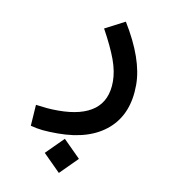

<svg xmlns="http://www.w3.org/2000/svg" viewBox="-80 -371 745 838"><g transform="rotate(10 293.0 48.5)"><path d="M201.2 230Q162.1 230 135 227.3Q107.9 224.6 80.6 217.3L86.9 123.5Q114.7 127 136 129.2Q157.2 131.3 186.5 131.3Q291.5 131.3 345.7 90.1Q399.9 48.8 399.9 -34.7Q399.9 -79.6 381.1 -131.1Q362.3 -182.6 321.8 -256.3L410.2 -302.2Q502.4 -152.3 502.4 -38.1Q502.4 90.8 423.1 160.4Q343.8 230 201.2 230ZM236.8 398.9 161.1 323.2 236.8 247.6 312.5 323.2Z"/></g></svg>

Font: Cascadia Code NF
Style: Regular
Weight: 400
Monospace: yes
Designer: Aaron Bell
Foundry: Saja Typeworks
Version: Version 2404.023; ttfautohint (v1.8.4)